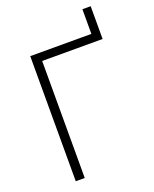

<svg xmlns="http://www.w3.org/2000/svg" viewBox="-156 -937 820 1024"><g transform="rotate(-20 254.5 -425.0)"><path d="M93 0V-710H440V-850H487V-664H144V0Z"/></g></svg>

Font: Raleway Light
Style: Regular
Weight: 300
Designer: Matt McInerney, Pablo Impallari, Rodrigo Fuenzalida
Foundry: Matt McInerney, Pablo Impallari, Rodrigo Fuenzalida
Version: Version 4.026